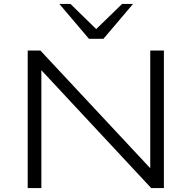

<svg xmlns="http://www.w3.org/2000/svg" viewBox="-20 -964 982 984"><path d="M122 0V-705H187L762 -89H750V-705H820V0H755L181 -616H192V0ZM436 -765 284 -944H341L473 -815L606 -944H662L510 -765Z"/></svg>

Font: Nunito Sans 10pt Expanded Light
Style: Regular
Weight: 300
Width: 7
Designer: Vernon Adams
Foundry: Vernon Adams
Version: Version 3.101;gftools[0.9.27]